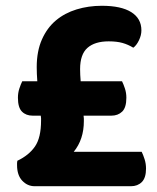

<svg xmlns="http://www.w3.org/2000/svg" viewBox="-20 -644 544 664"><path d="M122 -227Q122 -231 122 -235Q122 -239 121 -244H93Q70 -244 56 -258Q42 -272 42 -306Q42 -323 47 -338Q52 -353 57 -363H109Q108 -376 107.5 -388.5Q107 -401 107 -412Q107 -467 125 -507.5Q143 -548 173.5 -573.5Q204 -599 245 -611.5Q286 -624 332 -624Q399 -624 434 -602Q469 -580 469 -539Q469 -522 460.5 -504.5Q452 -487 441 -479Q423 -490 403.5 -495.5Q384 -501 356 -501Q308 -501 282.5 -478.5Q257 -456 257 -405Q257 -396 257.5 -385Q258 -374 259 -363H402Q407 -353 412 -338Q417 -323 417 -306Q417 -272 402.5 -258Q388 -244 365 -244H269Q270 -239 270 -234Q270 -229 270 -225Q270 -162 235 -119H470Q475 -109 480 -93.5Q485 -78 485 -61Q485 -29 470.5 -14.5Q456 0 433 0H100Q75 0 57 -19Q39 -38 39 -73Q39 -78 39 -80.5Q39 -83 40 -88Q80 -107 101 -137.5Q122 -168 122 -227Z"/></svg>

Font: Baloo Paaji 2
Style: Bold
Weight: 700
Designer: Shuchita Grover, Noopur Datye and Ek Type
Foundry: Ek Type
Version: Version 1.640;hotconv 1.0.111;makeotfexe 2.5.65597; ttfautoh